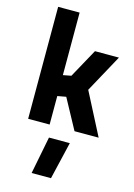

<svg xmlns="http://www.w3.org/2000/svg" viewBox="-147 -774 811 1160"><g transform="rotate(15 259.0 -194.5)"><path d="M201.2 0H66.9V-700.2H201.2V-309.1L252 -318.8L351.1 -499H501L372.1 -263.2L507.8 0H356.9L254.9 -188L201.2 -178.2ZM171.9 311 217.8 77.1H348.1L293 311Z"/></g></svg>

Font: TitilliumText25L
Style: 999 wt
Weight: 900
Designer: Accademia di Belle Arti di Urbino and others
Foundry: Accademia di Belle Arti di Urbino and others.
Version: Version 25.000